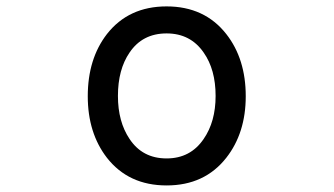

<svg xmlns="http://www.w3.org/2000/svg" viewBox="-20 -559 1040 597"><path d="M498 -539.1Q379.9 -539.1 312.5 -453.1Q252.9 -376 252.9 -259.8Q252.9 -145.5 312.5 -68.4Q379.9 17.6 498 17.6Q616.2 17.6 683.6 -68.4Q744.1 -145.5 744.1 -259.8Q744.1 -376 683.6 -453.1Q616.2 -539.1 498 -539.1ZM498 -455.1Q572.3 -455.1 613.3 -395.5Q650.4 -342.8 650.4 -260.7Q650.4 -180.7 613.3 -127Q572.3 -66.4 498 -66.4Q422.9 -66.4 382.8 -127Q346.7 -180.7 346.7 -260.7Q346.7 -342.8 382.8 -395.5Q422.9 -455.1 498 -455.1Z"/></svg>

Font: GungsuhChe
Style: Regular
Weight: 400
Monospace: yes
Version: Version 2.21